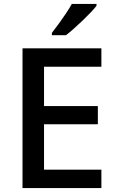

<svg xmlns="http://www.w3.org/2000/svg" viewBox="-20 -961 597 981"><path d="M498 0H95V-714H498V-620H205V-419H480V-326H205V-94H498ZM473 -931Q462 -917 443 -897Q424 -877 401.5 -855.5Q379 -834 357 -814.5Q335 -795 317 -781H245V-793Q260 -812 279 -838Q298 -864 316.5 -891.5Q335 -919 347 -941H473Z"/></svg>

Font: Noto Sans Nag Mundari Medium
Style: Regular
Weight: 500
Version: Version 1.000